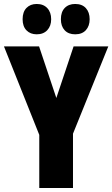

<svg xmlns="http://www.w3.org/2000/svg" viewBox="-20 -948 566 968"><path d="M264 -454 351 -714H526L348 -274V0H178V-268L0 -714H177ZM94 -851Q94 -888 113.5 -908Q133 -928 165 -928Q199 -928 218.5 -907Q238 -886 238 -851Q238 -817 218.5 -796Q199 -775 165 -775Q133 -775 113.5 -795Q94 -815 94 -851ZM287 -851Q287 -888 306.5 -908Q326 -928 359 -928Q394 -928 413 -907Q432 -886 432 -851Q432 -817 413 -796Q394 -775 359 -775Q325 -775 306 -795.5Q287 -816 287 -851Z"/></svg>

Font: Noto Sans Malayalam ExtraCondensed Black
Style: Regular
Weight: 900
Width: 2
Designer: Jelle Bosma - Monotype Design Team
Foundry: Monotype Imaging Inc.
Version: Version 2.104; ttfautohint (v1.8.4.7-5d5b)